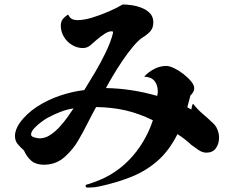

<svg xmlns="http://www.w3.org/2000/svg" viewBox="-20 -778 1040 859"><path d="M309 -293Q280 -289 250.5 -277.5Q221 -266 195 -252Q185 -247 166.5 -233.5Q148 -220 133.5 -204.5Q119 -189 119 -176Q119 -167 134.5 -163Q150 -159 157 -159Q181 -159 203 -173Q225 -187 245 -208.5Q265 -230 281 -252.5Q297 -275 309 -293ZM960 -162Q960 -135 946 -115Q932 -95 903 -95Q886 -95 868 -107Q850 -119 837 -129Q822 -143 806.5 -155Q791 -167 774 -178Q737 -104 685 -58.5Q633 -13 568 13Q503 39 425 56Q402 61 381 61Q376 61 369.5 61Q363 61 363 54Q363 49 368.5 47.5Q374 46 378 45Q402 37 426.5 27Q451 17 473 4Q542 -37 590.5 -100.5Q639 -164 664 -240Q600 -271 540.5 -284.5Q481 -298 410 -299Q390 -263 371.5 -226Q353 -189 332 -153Q308 -110 269 -75.5Q230 -41 177 -41Q142 -41 121.5 -57.5Q101 -74 87 -105Q71 -119 59 -133.5Q47 -148 47 -170Q47 -184 52.5 -198.5Q58 -213 66 -225Q97 -269 145.5 -300.5Q194 -332 249.5 -350.5Q305 -369 357 -375Q379 -410 405 -454Q431 -498 453 -543.5Q475 -589 485 -628Q486 -630 486 -634Q486 -637 483 -637.5Q480 -638 478 -638Q465 -638 447 -626Q429 -614 412 -599.5Q395 -585 385 -576Q370 -563 351 -563Q325 -563 302 -577Q279 -591 265.5 -614Q252 -637 252 -663Q252 -681 261 -692.5Q270 -704 285 -713Q292 -698 302 -693Q312 -688 327 -688Q356 -688 393.5 -699.5Q431 -711 467.5 -727Q504 -743 529 -758Q547 -758 570.5 -754.5Q594 -751 616 -742Q638 -733 652 -717.5Q666 -702 666 -678Q666 -653 652.5 -638Q639 -623 619 -611Q600 -599 576 -570.5Q552 -542 528 -506.5Q504 -471 484.5 -438Q465 -405 454 -384Q513 -383 570.5 -374Q628 -365 683 -349Q686 -358 686 -367Q686 -398 671 -416Q656 -434 625 -435Q644 -456 670 -469.5Q696 -483 724 -483Q738 -483 759 -473Q780 -463 800.5 -447Q821 -431 835 -414Q849 -397 849 -383Q849 -374 844 -365.5Q839 -357 832 -351Q828 -338 825 -324.5Q822 -311 818 -298L836 -288Q837 -293 838.5 -301.5Q840 -310 844 -314Q863 -289 886 -269.5Q909 -250 931 -229Q945 -217 952.5 -199Q960 -181 960 -162Z"/></svg>

Font: Kaisei Tokumin ExtraBold
Style: Regular
Weight: 800
Designer: Font-Kai, 金井和夫
Foundry: KAZUO KANAI
Version: Version 5.003